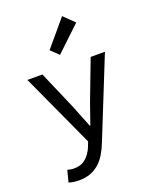

<svg xmlns="http://www.w3.org/2000/svg" viewBox="-177 -885 954 1189"><g transform="rotate(-20 300.0 -291.0)"><path d="M134 205Q116 205 98.5 202.5Q81 200 67 195L87 118Q96 121 107 123Q118 125 129 125Q178 125 208 98.5Q238 72 255 31L268 -3L45 -489H144L254 -234Q268 -201 282 -164Q296 -127 311 -91H315Q327 -126 340 -163Q353 -200 365 -234L462 -489H556L347 31Q332 70 313 102Q294 134 268.5 157Q243 180 210 192.5Q177 205 134 205ZM288 -566 237 -615 382 -787 451 -720Z"/></g></svg>

Font: SauceCodePro Nerd Font Mono
Style: Regular
Weight: 500
Monospace: yes
Designer: Paul D. Hunt, Teo Tuominen
Foundry: Adobe Systems Incorporated
Version: Version 2.030;PS 1.000;hotconv 16.6.51;makeotf.lib2.5.65220;